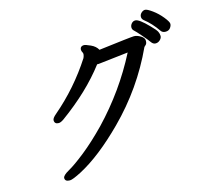

<svg xmlns="http://www.w3.org/2000/svg" viewBox="-120 -965 1239 1144"><g transform="rotate(-15 500.0 -393.0)"><path d="M845 -769Q834 -778 834 -791.5Q834 -805 845 -815.5Q856 -826 868.5 -826Q881 -826 912 -803.5Q943 -781 968 -750Q993 -719 993 -706.5Q993 -694 983 -681Q973 -668 954 -668Q935 -668 926 -681Q889 -735 845 -769ZM796 -780Q819 -780 875 -722Q905 -692 911.5 -678.5Q918 -665 918 -652Q918 -639 906 -627.5Q894 -616 878.5 -616Q863 -616 852 -632Q841 -648 812 -681.5Q783 -715 773 -723.5Q763 -732 763 -745Q763 -758 772.5 -769Q782 -780 796 -780ZM519 -586H509Q403 -446 229 -320Q210 -307 198 -307Q172 -307 172 -331Q172 -344 196 -364Q338 -485 440 -643Q450 -666 444 -676Q438 -686 438 -695.5Q438 -705 444.5 -711Q451 -717 461.5 -717Q472 -717 502 -703.5Q532 -690 545 -666Q746 -691 764 -691Q782 -691 804 -678Q826 -665 826 -647Q826 -629 817.5 -622Q809 -615 808 -613Q703 -385 523 -205Q374 -56 247 11Q191 40 174 40Q144 40 144 18Q144 2 183.5 -20Q223 -42 289 -94.5Q355 -147 431 -225Q596 -398 703 -607Z"/></g></svg>

Font: LXGW ZhenKai
Style: Regular
Weight: 400
Designer: LXGW / Fontworks Inc.
Foundry: LXGW / Fontworks Inc.
Version: Version 0.800;June 8, 2025